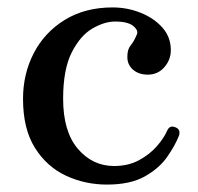

<svg xmlns="http://www.w3.org/2000/svg" viewBox="-20 -485 533 517"><path d="M268 12Q209 12 157.5 -12Q106 -36 74 -87Q42 -138 42 -219Q42 -286 71 -342Q100 -398 154.5 -431.5Q209 -465 283 -465Q323 -465 359 -450.5Q395 -436 417.5 -410.5Q440 -385 440 -350Q440 -324 422.5 -304Q405 -284 378 -284Q353 -284 337.5 -298Q322 -312 323 -334Q323 -352 332 -363Q341 -374 348 -391Q354 -402 339.5 -414.5Q325 -427 290 -427Q261 -427 228.5 -408Q196 -389 173 -343.5Q150 -298 150 -219Q150 -131 189.5 -84.5Q229 -38 287 -38Q326 -38 355 -54Q384 -70 403 -92Q422 -114 430 -133Q437 -149 453 -142Q467 -136 462 -120Q452 -94 430.5 -63Q409 -32 370 -10Q331 12 268 12Z"/></svg>

Font: Zen Old Mincho SemiBold
Style: Regular
Weight: 600
Version: Version 1.500